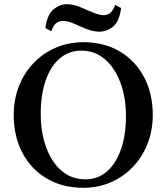

<svg xmlns="http://www.w3.org/2000/svg" viewBox="-20 -880 789 910"><path d="M375 -680Q474 -680 548 -636Q622 -592 663 -514Q704 -436 704 -335Q704 -261 679 -198Q654 -135 609.5 -88.5Q565 -42 505 -16Q445 10 375 10Q276 10 201.5 -34Q127 -78 86 -156Q45 -234 45 -335Q45 -409 70 -472Q95 -535 139.5 -581.5Q184 -628 244.5 -654Q305 -680 375 -680ZM385 -30Q444 -30 487 -67.5Q530 -105 553.5 -172.5Q577 -240 577 -330Q577 -417 551 -487.5Q525 -558 477.5 -599Q430 -640 365 -640Q306 -640 262.5 -602.5Q219 -565 196 -497.5Q173 -430 173 -340Q173 -253 198.5 -182.5Q224 -112 271.5 -71Q319 -30 385 -30ZM526 -857 554 -842Q546 -779 516.5 -754.5Q487 -730 451 -730Q420 -730 388.5 -743Q357 -756 329 -768.5Q301 -781 278 -781Q262 -781 248 -771.5Q234 -762 223 -732L195 -747Q203 -809 232.5 -834.5Q262 -860 297 -860Q327 -860 358.5 -847Q390 -834 420 -821Q450 -808 473 -808Q487 -808 501 -817.5Q515 -827 526 -857Z"/></svg>

Font: Brygada 1918 SemiBold
Style: Regular
Weight: 600
Designer: Mateusz Machalski | Borys Kosmynka | Przemek Hoffer
Foundry: NIEPODLEGLA 2018
Version: Version 3.006